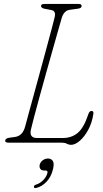

<svg xmlns="http://www.w3.org/2000/svg" viewBox="-20 -720 522 969"><path d="M292.5 0H23Q4 0 6.5 -11.5Q7 -21.5 27.5 -25L57 -29Q94 -35 106.5 -80Q111.5 -99 123.5 -143Q135.5 -187 151.5 -245.2Q167.5 -303.5 184.5 -366Q201.5 -428.5 216.8 -485Q232 -541.5 242.8 -582Q253.5 -622.5 256.5 -636Q259.5 -649 255.5 -658Q251.5 -667 240.5 -669L204.5 -676Q187 -679.5 187 -690.5Q187 -700 205 -700H377.5Q392 -700 392 -690Q392 -678 372 -676L332 -670.5Q302 -666.5 291 -627.5Q287.5 -616 276 -575.2Q264.5 -534.5 248 -476.5Q231.5 -418.5 213.5 -354Q195.5 -289.5 179.2 -230Q163 -170.5 151.2 -126.5Q139.5 -82.5 136 -66Q126.5 -23.5 167 -23.5H297Q341 -23.5 372 -49Q403 -74.5 426 -144Q431 -160 442 -160Q454 -160 451 -144Q444.5 -100.5 425.5 -65.2Q406.5 -30 382.8 -9.5Q359 11 338.5 11Q327.5 11 317.5 5.5Q307.5 0 292.5 0ZM203 140.5Q189 140.5 183.2 131.8Q177.5 123 180.5 111Q184 97.5 196 88.8Q208 80 222.5 80Q238.5 80 246.8 92.8Q255 105.5 246.5 137.5Q237.5 173 215.2 196.8Q193 220.5 165 228Q153 231.5 151 224Q150.5 214.5 162.5 211.5Q183 205 198.5 188.8Q214 172.5 219 154.5Q222.5 140.5 210.5 140.5Z"/></svg>

Font: Fraunces 72pt SuperSoft Thin
Style: Italic
Weight: 100
Italic angle: -16°
Version: Version 1.000;[b76b70a41]